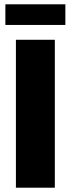

<svg xmlns="http://www.w3.org/2000/svg" viewBox="-20 -873 329 893"><path d="M54 0V-688H235V0ZM5 -757V-853H284V-757Z"/></svg>

Font: Saira SemiCondensed ExtraBold
Style: Regular
Weight: 800
Width: 4
Designer: Hector Gatti with collaboration of the Omnibus-Type team
Foundry: Omnibus-Type
Version: Version 1.101